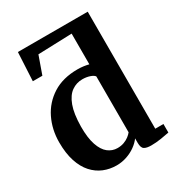

<svg xmlns="http://www.w3.org/2000/svg" viewBox="-194 -945 1001 1080"><g transform="rotate(-30 307.0 -405.0)"><path d="M247 11Q203 11 164 -5Q125 -21 95 -54.2Q65 -87.5 48 -139.5Q31 -191.5 31 -262.5Q31 -345.5 64.8 -414.8Q98.5 -484 164.2 -525.8Q230 -567.5 324.5 -567.5Q345 -567.5 363.8 -565Q382.5 -562.5 397.5 -558.5V-758L177.5 -750.5L136.5 -635H74.5L84 -819.5H537.5V-59.5H590.5V-4Q569 0.5 536 5.8Q503 11 471.5 11Q442 11 427 1.8Q412 -7.5 412 -40.5V-69Q396 -47 370.5 -28.8Q345 -10.5 313.2 0.2Q281.5 11 247 11ZM300 -71Q323.5 -71 342.5 -78Q361.5 -85 375.5 -95.8Q389.5 -106.5 397.5 -117V-480Q390.5 -490.5 368.8 -498Q347 -505.5 321 -505.5Q282 -505.5 250.8 -483.5Q219.5 -461.5 201 -411.8Q182.5 -362 181.5 -279Q181 -205 196.8 -159Q212.5 -113 239.5 -92Q266.5 -71 300 -71Z"/></g></svg>

Font: Merriweather 24pt
Style: Bold
Weight: 700
Designer: Eben Sorkin
Foundry: Eben Sorkin
Version: Version 2.100